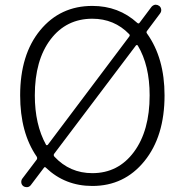

<svg xmlns="http://www.w3.org/2000/svg" viewBox="-20 -767 766 805"><path d="M557.6 -576.2Q556.6 -578.1 553.7 -578.1Q550.8 -578.1 549.8 -576.2L207 -122.1Q203.1 -116.2 208 -110.4Q272.5 -41 367.2 -41Q475.6 -41 541.5 -129.9Q607.4 -218.8 607.4 -367.2Q607.4 -493.2 557.6 -576.2ZM172.9 -160.2Q173.8 -158.2 176.3 -158.2Q178.7 -158.2 180.7 -160.2L521.5 -613.3Q526.4 -619.1 521.5 -624Q459 -688.5 367.2 -688.5Q257.8 -688.5 191.9 -601.6Q126 -514.6 126 -367.2Q126 -245.1 172.9 -160.2ZM647.5 -742.2Q654.3 -737.3 655.8 -728Q657.2 -718.8 651.4 -710.9L596.7 -637.7Q591.8 -631.8 596.7 -626Q669.9 -523.4 669.9 -367.2Q669.9 -195.3 585.4 -91.3Q501 12.7 367.2 12.7Q252.9 12.7 172.9 -63.5Q168 -69.3 164.1 -63.5L109.4 8.8Q103.5 16.6 94.7 17.6Q92.8 17.6 90.8 17.6Q84 17.6 78.1 13.7Q70.3 7.8 69.3 -1.5Q68.4 -10.7 73.2 -17.6L133.8 -97.7Q137.7 -103.5 133.8 -110.4Q64.5 -210.9 64.5 -367.2Q64.5 -538.1 148.4 -640.1Q232.4 -742.2 367.2 -742.2Q477.5 -742.2 555.7 -670.9Q561.5 -666 565.4 -671.9L615.2 -738.3Q621.1 -745.1 629.9 -747.1Q631.8 -747.1 633.8 -747.1Q640.6 -747.1 647.5 -742.2Z"/></svg>

Font: irohamaru Light
Style: Regular
Weight: 200
Designer: [Source Han Sans]
Ryoko NISHIZUKA  (kana & ideographs); Paul D. Hunt (Latin, Greek & Cyrillic); Wenlong ZHANG  (bopomofo
Version: Version 1.01